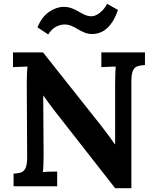

<svg xmlns="http://www.w3.org/2000/svg" viewBox="-20 -974 813 1004"><path d="M582 10 262 -399Q249 -416 235 -435Q221 -454 207 -474H206L208 -164Q208 -137 207 -112Q206 -87 204 -74Q220 -76 244.5 -76.5Q269 -77 279 -77V0H51V-66Q74 -67 89.5 -72Q105 -77 113.5 -95Q122 -113 122 -153L120 -536Q120 -563 121 -588Q122 -613 124 -626Q108 -625 83.5 -624.5Q59 -624 48 -623V-700H205L511 -314Q536 -282 552.5 -259Q569 -236 581 -219H582V-536Q582 -563 583 -588Q584 -613 585 -626Q569 -625 545 -624.5Q521 -624 510 -623V-700H738V-634Q716 -633 700 -628Q684 -623 675.5 -605.5Q667 -588 667 -547V10ZM597 -922Q579 -871 556 -843.5Q533 -816 509 -806Q485 -796 464 -796Q441 -796 422.5 -803.5Q404 -811 387.5 -821Q371 -831 354 -838.5Q337 -846 316 -846Q297 -846 274.5 -835Q252 -824 232 -794L176 -831Q199 -887 237.5 -912.5Q276 -938 312 -938Q337 -938 356 -930.5Q375 -923 391 -913.5Q407 -904 423.5 -896.5Q440 -889 459 -889Q479 -889 502.5 -907.5Q526 -926 540 -954Z"/></svg>

Font: Lora
Style: Weight 700
Weight: 700
Designer: Olga Karpushina, Alexei Vanyashin (Cyrillic)
Foundry: Cyreal
Version: Version 3.001